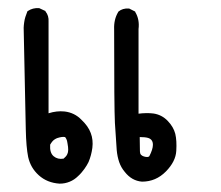

<svg xmlns="http://www.w3.org/2000/svg" viewBox="-20 -264 540 469"><path d="M125.5 184.6Q95.2 182.6 74.7 164.1Q64.5 154.8 58.1 143.8Q51.8 132.8 48.8 119.6Q43.9 95.2 43 52.7Q42 10.7 38.1 -182.1Q37.6 -189.5 37.8 -196.3Q38.1 -203.1 39.1 -209.7Q40 -216.3 42 -222.7Q43.9 -229 46.4 -234.9L46.9 -236.3L48.3 -237.3Q60.1 -245.1 74.7 -244.1H75.7L76.7 -243.7L89.4 -237.8L90.8 -237.3L91.3 -235.8Q99.6 -225.6 98.6 -210.9V12.7Q118.7 6.3 137.7 8.3Q162.1 11.2 178.7 28.3Q187 36.1 192.9 44.4Q198.7 52.7 201.7 61Q208 77.6 205.6 97.2Q203.1 115.7 196.3 131.8Q194.3 135.7 191.9 139.9Q189.5 144 186.3 148.4Q183.1 152.8 179.4 157.2Q175.8 161.6 170.9 166Q161.6 175.3 150.1 179.9Q138.7 184.6 126 184.6ZM326.7 179.7Q301.8 177.7 284.7 155.8Q275.9 145.5 271.2 132.1Q266.6 118.7 265.1 102.5Q262.7 71.8 260.7 36.4Q258.8 1 258.8 -192.4Q257.8 -216.3 268.6 -234.4L269 -235.4L269.5 -235.8Q279.3 -244.1 294.4 -243.2H295.4L296.4 -242.7L308.1 -236.8L310.1 -235.8L310.5 -234.4Q321.3 -216.3 318.4 -192.9V13.7Q337.9 11.2 354.5 13.2Q375 16.1 389.6 31.2Q403.8 45.9 408.2 63Q412.1 79.6 410.6 104.5Q409.2 130.4 385.3 154.8Q360.8 179.7 327.1 179.7ZM135.3 123.5Q138.2 121.1 140.6 118.4Q143.1 115.7 144.5 112.3Q148.4 104.5 145 86.9Q144.5 85 144.3 83Q144 81.1 143.6 79.6Q143.1 78.1 142.6 76.9Q142.1 75.7 141.6 74.7Q141.1 73.7 140.6 73Q140.1 72.3 139.9 72Q139.6 71.8 139.4 71.3Q139.2 70.8 138.7 70.8Q132.3 69.3 120.1 73.2Q117.2 74.2 114 76.2Q110.8 78.1 107.9 81.5Q105 85 102.5 89.4Q101.1 109.4 111.1 117.7Q121.1 126 135.3 123.5ZM344.7 117.7Q353.5 100.6 353.5 89.8Q353.5 86.4 352.8 83.7Q352.1 81.1 350.6 78.9Q349.1 76.7 346.7 75.2Q344.7 73.7 341.3 72.8Q337.9 71.8 332.8 71.3Q327.6 70.8 321.3 70.8Q321.3 92.3 321.8 105.5Q321.8 110.8 324.2 113.8Q326.7 116.7 331.5 118.2Q341.3 121.1 344.7 117.7Z"/></svg>

Font: NaikaiFont
Style: SemiBold
Weight: 600
Version: Version 1.89